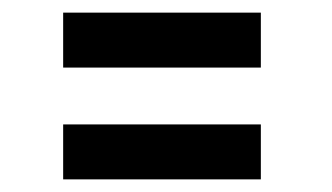

<svg xmlns="http://www.w3.org/2000/svg" viewBox="-20 -428 525 304"><path d="M80 -144V-231H393V-144ZM80 -321V-408H393V-321Z"/></svg>

Font: PTCRaleway
Style: Bold Italic
Weight: 700
Italic angle: -12°
Designer: Matt McInerney, Pablo Impallari, Rodrigo Fuenzalida
Foundry: Matt McInerney, Pablo Impallari, Rodrigo Fuenzalida
Version: Version 3.000g; ttfautohint (v1.5) -l 8 -r 28 -G 28 -x 14 -D